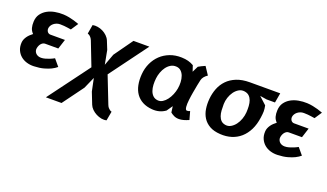

<svg xmlns="http://www.w3.org/2000/svg" viewBox="-76 -1075 3152 1851"><g transform="rotate(20 1500.0 -149.5)"><path d="M422.5 -332.5 390.5 -233H256Q244.5 -233 234.5 -227.8Q224.5 -222.5 216.2 -213.2Q208 -204 202.2 -191.2Q196.5 -178.5 194 -164Q191.5 -150 195.5 -137Q199.5 -124 208.5 -114Q217.5 -104 231.5 -98Q245.5 -92 263.5 -92Q284.5 -92 307.5 -98.5Q330.5 -105 349.5 -113Q372 -122 393.5 -134L451 -65.5Q429 -46.5 397 -30.5Q369.5 -17 327.5 -5.2Q285.5 6.5 227 8.5Q188.5 10 153.2 -0.5Q118 -11 91.8 -33Q65.5 -55 50.5 -88Q35.5 -121 38 -164.5Q39 -182.5 45.5 -198.5Q52 -214.5 62.2 -229.2Q72.5 -244 86 -256.8Q99.5 -269.5 114.5 -281Q92 -303.5 84.2 -331.8Q76.5 -360 78.5 -396Q80.5 -442 103.2 -473.8Q126 -505.5 160.8 -525Q195.5 -544.5 239 -552.5Q282.5 -560.5 326.5 -558.5Q356.5 -557 385.8 -551.2Q415 -545.5 438.5 -538.5Q466 -530.5 490.5 -521L441.5 -447Q424 -450 405 -452.5Q389 -455 368.8 -456.8Q348.5 -458.5 328 -458.5Q308.5 -458.5 292 -452Q275.5 -445.5 263.2 -435.5Q251 -425.5 243.2 -412.8Q235.5 -400 233.5 -387.5Q231.5 -376 234 -366Q236.5 -356 242 -348.5Q247.5 -341 255.5 -336.8Q263.5 -332.5 273.5 -332.5Z M838.5 -381.5 865.5 -239 909.5 -358 1046.5 -550H1209.5L922.5 -161.5L1030 113Q1037 130.5 1045.8 140.2Q1054.5 150 1062.5 155.5Q1071.5 161.5 1081.5 164L1064.5 258.5Q1040 265 1012 259.8Q984 254.5 958.2 241.2Q932.5 228 912.2 208Q892 188 883 165L836.5 46.5L809.5 -83.5L757 35.5L599.5 250H439L752.5 -172L658.5 -414.5Q651.5 -431 643 -441Q634.5 -451 626.5 -456.5Q617.5 -462.5 608 -465.5L624 -558.5Q648.5 -563.5 676.2 -559Q704 -554.5 729 -542Q754 -529.5 774.2 -510Q794.5 -490.5 804.5 -466Z M1605.5 -264Q1611.5 -298 1609.8 -332Q1608 -366 1598 -393.5Q1588 -421 1568.5 -439Q1549 -457 1520 -458.5Q1488.5 -460.5 1463.2 -445.2Q1438 -430 1419.5 -405Q1401 -380 1389.5 -348.2Q1378 -316.5 1374.5 -285.5Q1370.5 -251 1372.2 -218Q1374 -185 1383.5 -158Q1393 -131 1411.5 -113Q1430 -95 1459 -91.5Q1486.5 -88 1510.8 -103Q1535 -118 1554.2 -143.5Q1573.5 -169 1586.8 -201Q1600 -233 1605.5 -264ZM1617.5 -88 1576 -28Q1517 14.5 1440 8.5Q1382.5 4 1340.8 -18.2Q1299 -40.5 1273 -77.5Q1247 -114.5 1236.8 -165Q1226.5 -215.5 1231.5 -276.5Q1236.5 -338 1260.8 -390.2Q1285 -442.5 1325 -480.5Q1365 -518.5 1419.5 -539.5Q1474 -560.5 1539.5 -558.5Q1576.5 -557.5 1606.8 -549.5Q1637 -541.5 1664 -525.5L1684 -465.5L1714.5 -527.5Q1729 -535.5 1744.5 -543.8Q1760 -552 1782 -561L1835 -481Q1791 -452 1782.5 -414.5Q1777.5 -393.5 1770.8 -359.5Q1764 -325.5 1755.5 -276Q1752.5 -259 1749.5 -238.8Q1746.5 -218.5 1744.2 -198.2Q1742 -178 1741 -159Q1740 -140 1741.8 -125.5Q1743.5 -111 1748 -102.2Q1752.5 -93.5 1761 -93.5Q1771.5 -93.5 1779.2 -96Q1787 -98.5 1791 -101.5L1814.5 -17.5Q1786 -5 1761.2 1.8Q1736.5 8.5 1715 8.5Q1685 8.5 1662.8 -2.5Q1640.5 -13.5 1626 -26Z M1925.5 -275.5Q1930.5 -332 1950.5 -383.2Q1970.5 -434.5 2008 -473.5Q2045.5 -512.5 2102.5 -535.5Q2159.5 -558.5 2238.5 -558.5H2549L2531.5 -458.5H2445L2376 -469.5L2452 -400Q2455.5 -383 2457.2 -368.8Q2459 -354.5 2459 -340.2Q2459 -326 2457.2 -310.5Q2455.5 -295 2453 -275.5Q2443 -202 2415.8 -147.2Q2388.5 -92.5 2347.5 -56.5Q2306.5 -20.5 2253.5 -4Q2200.5 12.5 2139 8.5Q2072 4.5 2028.5 -20.2Q1985 -45 1960.5 -83.8Q1936 -122.5 1928.2 -172Q1920.5 -221.5 1925.5 -275.5ZM2072.5 -275.5Q2072 -242.5 2074 -211.2Q2076 -180 2084.8 -154.8Q2093.5 -129.5 2110.2 -112.8Q2127 -96 2156.5 -91.5Q2185.5 -87 2211.5 -102Q2237.5 -117 2257.8 -143.5Q2278 -170 2290.5 -205Q2303 -240 2305.5 -275.5Q2307.5 -309 2305.5 -340Q2303.5 -371 2294.5 -395.8Q2285.5 -420.5 2268 -437.2Q2250.5 -454 2221 -458.5Q2189 -463.5 2162 -447.8Q2135 -432 2115.2 -404.8Q2095.5 -377.5 2084.2 -343Q2073 -308.5 2072.5 -275.5Z M2922.5 -332.5 2890.5 -233H2756Q2744.5 -233 2734.5 -227.8Q2724.5 -222.5 2716.2 -213.2Q2708 -204 2702.2 -191.2Q2696.5 -178.5 2694 -164Q2691.5 -150 2695.5 -137Q2699.5 -124 2708.5 -114Q2717.5 -104 2731.5 -98Q2745.5 -92 2763.5 -92Q2784.5 -92 2807.5 -98.5Q2830.5 -105 2849.5 -113Q2872 -122 2893.5 -134L2951 -65.5Q2929 -46.5 2897 -30.5Q2869.5 -17 2827.5 -5.2Q2785.5 6.5 2727 8.5Q2688.5 10 2653.2 -0.5Q2618 -11 2591.8 -33Q2565.5 -55 2550.5 -88Q2535.5 -121 2538 -164.5Q2539 -182.5 2545.5 -198.5Q2552 -214.5 2562.2 -229.2Q2572.5 -244 2586 -256.8Q2599.5 -269.5 2614.5 -281Q2592 -303.5 2584.2 -331.8Q2576.5 -360 2578.5 -396Q2580.5 -442 2603.2 -473.8Q2626 -505.5 2660.8 -525Q2695.5 -544.5 2739 -552.5Q2782.5 -560.5 2826.5 -558.5Q2856.5 -557 2885.8 -551.2Q2915 -545.5 2938.5 -538.5Q2966 -530.5 2990.5 -521L2941.5 -447Q2924 -450 2905 -452.5Q2889 -455 2868.8 -456.8Q2848.5 -458.5 2828 -458.5Q2808.5 -458.5 2792 -452Q2775.5 -445.5 2763.2 -435.5Q2751 -425.5 2743.2 -412.8Q2735.5 -400 2733.5 -387.5Q2731.5 -376 2734 -366Q2736.5 -356 2742 -348.5Q2747.5 -341 2755.5 -336.8Q2763.5 -332.5 2773.5 -332.5Z"/></g></svg>

Font: B612
Style: Bold Italic
Weight: 700
Italic angle: -10°
Designer: Nicolas Chauveau, Thomas Paillot, Jonathan Favre-Lamarine, Jean-Luc Vinot
Foundry: AIRBUS
Version: Version 1.008